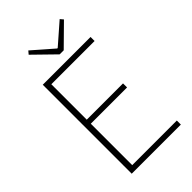

<svg xmlns="http://www.w3.org/2000/svg" viewBox="-273 -1017 1108 1108"><g transform="rotate(-45 281.0 -462.5)"><path d="M110 0H511V-33H147V-371H443V-404H147V-693H500V-726H110ZM303 -781H336L463 -906L447 -925L321 -815H317L191 -925L175 -906Z"/></g></svg>

Font: Noto Sans CJK HK Thin
Style: Regular
Weight: 100
Designer: Ryoko NISHIZUKA 西塚涼子 (kana, bopomofo & ideographs); Paul D. Hunt (Latin, Greek & Cyrillic); Sandoll Communications 산돌커뮤니
Foundry: Adobe
Version: Version 2.004;hotconv 1.0.118;makeotfexe 2.5.65603